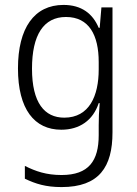

<svg xmlns="http://www.w3.org/2000/svg" viewBox="-20 -517 557 780"><path d="M230 243C383 243 437 161 437 21V-487H392L385 -404H381C357 -461 312 -497 238 -497C119 -497 53 -403 53 -239C53 -73 120 10 229 10C303 10 358 -28 381 -98H385C382 -63 381 -37 381 -8V32C381 136 341 194 230 194C168 194 125 179 81 157V209C125 230 166 243 230 243ZM241 -39C161 -39 110 -99 110 -238C110 -375 157 -448 248 -448C342 -448 381 -374 381 -265V-235C381 -128 343 -39 241 -39Z"/></svg>

Font: Noto Sans Armenian SemiCondensed Light
Style: Regular
Weight: 300
Width: 4
Designer: Monotype Design Team
Foundry: Monotype Imaging Inc.
Version: Version 2.008